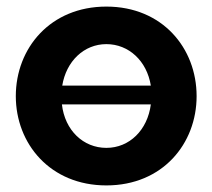

<svg xmlns="http://www.w3.org/2000/svg" viewBox="-20 -553 645 583"><path d="M303 -533C133 -533 28 -407 28 -261C28 -117 132 10 303 10C474 10 577 -117 577 -261C577 -407 473 -533 303 -533ZM303 -419C371 -419 426 -368 438 -293H169C181 -367 235 -419 303 -419ZM303 -104C233 -104 177 -157 168 -236H438C428 -158 373 -104 303 -104Z"/></svg>

Font: FIGSv2-sans-serif
Style: Bold
Weight: 700
Designer: Matt McInerney, Pablo Impallari, Rodrigo Fuenzalida,Mirko Velimirovic
Foundry: Matt McInerney, Pablo Impallari, Rodrigo Fuenzalida
Version: Version 4.021;hotconv 1.0.109;makeotfexe 2.5.65596